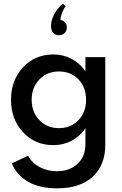

<svg xmlns="http://www.w3.org/2000/svg" viewBox="-20 -777 666 1047"><path d="M40 -232.7Q40 -339.1 105.5 -409.5Q170.9 -480 270.9 -480Q325 -480 370.2 -456.1Q415.5 -432.3 445.9 -388.2V-465.5H554.1V12.7Q554.1 123.2 485.7 186.6Q417.3 250 290.5 250Q198.6 250 136.1 215.5Q73.6 180.9 44.1 114.5L133.2 71.8Q153.2 110.9 195.7 133.9Q238.2 156.8 290.5 156.8Q359.1 156.8 402.5 116.6Q445.9 76.4 445.9 8.6V-77.3Q415.5 -33.2 370.2 -9.3Q325 14.5 270.9 14.5Q170.9 14.5 105.5 -56.1Q40 -126.8 40 -232.7ZM301.4 -387.3Q236.8 -387.3 194.8 -343.6Q152.7 -300 152.7 -232.7Q152.7 -165.5 194.8 -121.8Q236.8 -78.2 301.4 -78.2Q365.9 -78.2 407.7 -121.6Q449.5 -165 449.5 -232.7Q449.5 -300.5 408 -343.9Q366.4 -387.3 301.4 -387.3ZM301.4 -585Q281.4 -585 269.8 -598.2Q258.2 -611.4 258.2 -635.9Q258.2 -666.4 276.1 -700Q294.1 -733.6 322.7 -756.8L338.6 -743.2Q327.7 -730.5 319.3 -709.5Q310.9 -688.6 309.1 -668.2Q325 -665.5 334.8 -654.3Q344.5 -643.2 344.5 -626.8Q344.5 -608.6 332.5 -596.8Q320.5 -585 301.4 -585Z"/></svg>

Font: Spartan MB SemBd
Style: Regular
Weight: 600
Designer: Matt Bailey, Mirko Velimirovic
Foundry: Matt Bailey
Version: Version 1.005